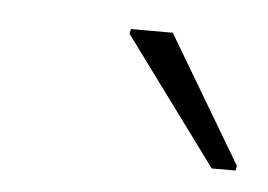

<svg xmlns="http://www.w3.org/2000/svg" viewBox="-27 -774 281 201"><g transform="rotate(5 113.5 -674.0)"><path d="M201 -605 103 -738 104 -743H148L227 -610L226 -605Z"/></g></svg>

Font: Saira Thin
Style: Italic
Weight: 100
Italic angle: -12°
Designer: Hector Gatti with collaboration of the Omnibus-Type team
Foundry: Omnibus-Type
Version: Version 1.101